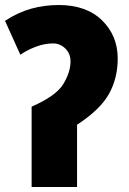

<svg xmlns="http://www.w3.org/2000/svg" viewBox="-21 -745 514 765"><path d="M-1 -662 60 -527Q86 -545 121 -558.5Q156 -572 191 -572Q218 -572 239 -552Q260 -532 260 -500Q260 -458 231.5 -410.5Q203 -363 105 -320V0H286V-248Q378 -308 413 -370.5Q448 -433 448 -512Q448 -603 385.5 -664Q323 -725 213 -725Q156 -725 103.5 -710.5Q51 -696 -1 -662Z"/></svg>

Font: Noto Sans UI SemiCondensed Black
Style: Regular
Weight: 900
Width: 4
Designer: Monotype Design Team
Foundry: Monotype Imaging Inc.
Version: 1.001